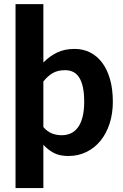

<svg xmlns="http://www.w3.org/2000/svg" viewBox="-20 -766 611 952"><path d="M195 -136Q214.5 -113.5 237.2 -104.5Q260 -95.5 286 -95.5Q311 -95.5 331.5 -105Q352 -114.5 366.8 -134.8Q381.5 -155 389.5 -186.5Q397.5 -218 397.5 -261.5Q397.5 -304.5 390.8 -334.5Q384 -364.5 371.8 -383Q359.5 -401.5 342 -409.8Q324.5 -418 303 -418Q266.5 -418 241.8 -403.8Q217 -389.5 195 -362ZM195 -456Q225 -487 262.5 -505.2Q300 -523.5 350.5 -523.5Q392 -523.5 426.8 -506Q461.5 -488.5 486.5 -455.2Q511.5 -422 525.5 -373.2Q539.5 -324.5 539.5 -261.5Q539.5 -203.5 523.8 -154.2Q508 -105 479 -69Q450 -33 409.2 -12.8Q368.5 7.5 318.5 7.5Q275.5 7.5 246.8 -7.8Q218 -23 195 -48V166.5H57V-745.5H195Z"/></svg>

Font: LatoLatin Heavy
Style: Regular
Weight: 800
Designer: Lukasz Dziedzic with Adam Twardoch and Botio Nikoltchev
Foundry: tyPoland Lukasz Dziedzic
Version: Version 2.015; 2015-08-06; http://www.latofonts.com/